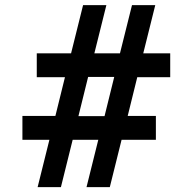

<svg xmlns="http://www.w3.org/2000/svg" viewBox="-20 -748 773 765"><path d="M598.6 -727.5H505.9L458 -535.6H356L403.8 -727.5H311L263.2 -535.6H126.5V-440.4H238.8L200.7 -286.1H69.3V-190.9H176.8L129.9 -2.4H222.7L269.5 -190.9H371.6L324.7 -2.4H417.5L464.4 -190.9H601.1V-286.1H488.8L526.9 -440.4H658.2V-535.6H550.8ZM396.5 -285.2H292.5L331.1 -441.4H435.1Z"/></svg>

Font: SG Kara
Style: Regular
Weight: 400
Designer: Damoon Khanjanzadeh
Version: Version 1.000